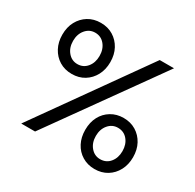

<svg xmlns="http://www.w3.org/2000/svg" viewBox="-158 -891 1101 1082"><g transform="rotate(30 393.0 -350.0)"><path d="M97 0 594 -700H687L187 0ZM582 16Q537 16 501.5 -5.5Q466 -27 446.5 -64.5Q427 -102 427 -150Q427 -199 446.5 -236Q466 -273 501.5 -294.5Q537 -316 582 -316Q628 -316 663 -294.5Q698 -273 718 -236Q738 -199 738 -150Q738 -102 718 -64.5Q698 -27 663 -5.5Q628 16 582 16ZM582 -48Q621 -48 645 -77Q669 -106 669 -150Q669 -194 645 -223Q621 -252 582 -252Q545 -252 520.5 -223Q496 -194 496 -150Q496 -106 520.5 -77Q545 -48 582 -48ZM203 -384Q157 -384 122 -405.5Q87 -427 67 -464.5Q47 -502 47 -550Q47 -599 67 -636Q87 -673 122 -694.5Q157 -716 203 -716Q249 -716 284 -694.5Q319 -673 339 -636Q359 -599 359 -550Q359 -502 339 -464.5Q319 -427 284 -405.5Q249 -384 203 -384ZM203 -448Q241 -448 265 -477Q289 -506 289 -550Q289 -594 265 -623Q241 -652 203 -652Q166 -652 141.5 -623Q117 -594 117 -550Q117 -506 141.5 -477Q166 -448 203 -448Z"/></g></svg>

Font: Figtree Light
Style: Regular
Weight: 400
Version: Version 2.002